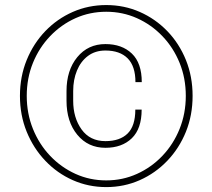

<svg xmlns="http://www.w3.org/2000/svg" viewBox="-20 -741 853 771"><path d="M406.7 10.3Q335 10.3 272.2 -17.6Q209.5 -45.4 161.9 -95.5Q114.3 -145.5 87.2 -211.9Q60.1 -278.3 60.1 -356Q60.1 -433.6 87.2 -500Q114.3 -566.4 161.9 -616Q209.5 -665.5 272.2 -693.1Q335 -720.7 406.7 -720.7Q478.5 -720.7 541.3 -693.1Q604 -665.5 651.9 -616Q699.7 -566.4 726.6 -500Q753.4 -433.6 753.4 -356Q753.4 -278.3 726.6 -211.9Q699.7 -145.5 651.9 -95.5Q604 -45.4 541.3 -17.6Q478.5 10.3 406.7 10.3ZM403.3 -147.5Q333.5 -147.5 290.3 -200Q247.1 -252.4 247.1 -336.4V-375Q247.1 -459 290.3 -511.5Q333.5 -564 403.3 -564Q469.7 -564 509.5 -525.9Q549.3 -487.8 549.3 -411.1H523.9Q523.9 -475.1 492.7 -506.6Q461.4 -538.1 403.3 -538.1Q362.3 -538.1 333.3 -516.4Q304.2 -494.6 289.1 -457.8Q273.9 -420.9 273.9 -375.5V-336.4Q273.9 -268.1 307.6 -221.2Q341.3 -174.3 403.3 -174.3Q461.4 -174.3 492.4 -204.8Q523.4 -235.4 523.4 -300.8H548.8Q548.8 -224.1 509.3 -185.8Q469.7 -147.5 403.3 -147.5ZM406.7 -16.6Q472.2 -16.6 530 -42.7Q587.9 -68.8 632.1 -115.2Q676.3 -161.6 701.2 -223.4Q726.1 -285.2 726.1 -356Q726.1 -427.2 701.2 -488.5Q676.3 -549.8 632.1 -595.9Q587.9 -642.1 530 -668Q472.2 -693.8 406.7 -693.8Q340.8 -693.8 283.2 -668Q225.6 -642.1 181.4 -595.9Q137.2 -549.8 112.3 -488.5Q87.4 -427.2 87.4 -356Q87.4 -285.2 112.3 -223.4Q137.2 -161.6 181.4 -115.2Q225.6 -68.8 283.2 -42.7Q340.8 -16.6 406.7 -16.6Z"/></svg>

Font: Heebo Thin
Style: Regular
Weight: 250
Designer: Oded Ezer
Foundry: Ezer Type House
Version: Version 3.100